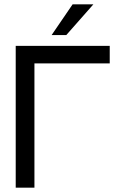

<svg xmlns="http://www.w3.org/2000/svg" viewBox="-20 -861 556 881"><path d="M408.4 -841H313.1L216.8 -700H284.1ZM483.5 -650.5H52.1V0H138V-570H483.5Z"/></svg>

Font: Overused Grotesk Light
Style: Regular
Weight: 300
Designer: RandomMaerks
Version: Version 0.005